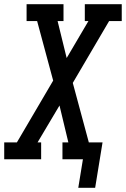

<svg xmlns="http://www.w3.org/2000/svg" viewBox="-44 -755 597 910"><path d="M327 135 349 0H252V-80H280L238 -255L134 -80H151V0H-24V-80H36L208 -373L132 -655H82V-735H257V-655H229L272 -480L375 -655H358V-735H533V-655H473L301 -362L377 -80H442L407 135Z"/></svg>

Font: Iosevka Slab Medium Oblique
Style: Regular
Weight: 500
Italic angle: -9°
Monospace: yes
Designer: Belleve Invis
Foundry: Belleve Invis
Version: Version 11.1.1; ttfautohint (v1.8.3)